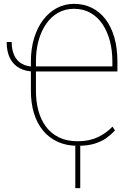

<svg xmlns="http://www.w3.org/2000/svg" viewBox="-20 -740 686 986"><path d="M14.2 -524.4H40Q40 -484.4 53.2 -455.8Q66.4 -427.2 92.5 -412.4Q118.7 -397.5 158.2 -397.5V-372.6Q112.8 -372.6 80.6 -389.9Q48.3 -407.2 31.2 -441.2Q14.2 -475.1 14.2 -524.4ZM379.4 8.8Q321.3 8.8 276.4 -11.7Q231.4 -32.2 200.7 -69.8Q169.9 -107.4 154.3 -158.9Q138.7 -210.4 138.7 -272.9V-425.3Q138.7 -490.7 155.3 -544.7Q171.9 -598.6 201.7 -637.9Q231.4 -677.2 272 -698.7Q312.5 -720.2 359.9 -720.2Q410.6 -720.2 451.9 -699.7Q493.2 -679.2 522.5 -640.4Q551.8 -601.6 567.4 -546.9Q583 -492.2 583 -423.3V-373H155.3V-398.9H557.1V-424.3Q557.1 -481 544.2 -530Q531.2 -579.1 506.1 -616.2Q481 -653.3 444.3 -674.1Q407.7 -694.8 359.9 -694.8Q314 -694.8 277.8 -674.1Q241.7 -653.3 216.3 -616.2Q190.9 -579.1 177.7 -530.3Q164.6 -481.4 164.6 -425.3V-272.9Q164.6 -219.2 177 -172.4Q189.5 -125.5 215.6 -90.1Q241.7 -54.7 282.5 -34.7Q323.2 -14.6 379.4 -14.6Q437.5 -14.6 481.9 -35.4Q526.4 -56.2 557.6 -89.8L570.3 -70.3Q551.8 -49.8 526.9 -31.7Q502 -13.7 466.3 -2.4Q430.7 8.8 379.4 8.8ZM392.1 8.8V226.1H366.7V8.8Z"/></svg>

Font: Roboto Condensed Thin
Style: Regular
Weight: 250
Width: 3
Designer: Christian Robertson
Foundry: Google
Version: Version 3.009; 2024